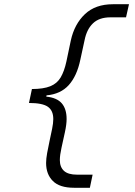

<svg xmlns="http://www.w3.org/2000/svg" viewBox="-20 -770 640 908"><path d="M330 118Q262 118 230 86Q198 54 198 1Q198 -19 203 -46.5Q208 -74 214.5 -104Q221 -134 226.5 -161Q232 -188 232 -207Q232 -247 206.5 -265Q181 -283 117 -283L131 -349Q185 -349 217.5 -362Q250 -375 267 -404Q284 -433 294 -479L315 -579Q332 -656 381.5 -703Q431 -750 514 -750H590L576 -688H502Q449 -688 419.5 -659.5Q390 -631 380 -580L360 -488Q344 -411 305.5 -368Q267 -325 200 -319L199 -313Q249 -308 272 -281.5Q295 -255 295 -207Q295 -182 287 -145Q279 -108 271 -72Q263 -36 263 -13Q263 20 282.5 38Q302 56 344 56H418L405 118Z"/></svg>

Font: Geist Mono Light
Style: Italic
Weight: 300
Italic angle: -12°
Monospace: yes
Designer: Basement.studio, Andrés Briganti, Mateo Zaragoza
Foundry: Basement.studio, Vercel, Andrés Briganti, Guido Ferreyra, Mateo Zaragoza
Version: Version 1.500; ttfautohint (v1.8.4.7-5d5b)